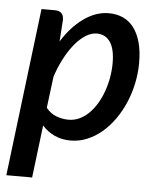

<svg xmlns="http://www.w3.org/2000/svg" viewBox="-51 -562 635 775"><g transform="rotate(5 267.0 -174.0)"><path d="M3.5 169.5 86.5 -511H140.5Q158 -511 167.2 -502.2Q176.5 -493.5 176.5 -475L170.5 -387Q189 -417 210.8 -441Q232.5 -465 256.5 -482.2Q280.5 -499.5 306.2 -508.8Q332 -518 359 -518Q391 -518 416.8 -506.2Q442.5 -494.5 460.5 -470.8Q478.5 -447 488.2 -411.8Q498 -376.5 498 -329.5Q498 -287 489.2 -245.5Q480.5 -204 464.5 -166.8Q448.5 -129.5 425.8 -97.5Q403 -65.5 375.5 -42.2Q348 -19 316 -5.8Q284 7.5 249.5 7.5Q213.5 7.5 184.2 -6Q155 -19.5 134 -43.5L108 169.5ZM317.5 -432Q295.5 -432 272.8 -417.8Q250 -403.5 229 -378Q208 -352.5 189.8 -318Q171.5 -283.5 158.5 -243L142.5 -116Q160.5 -93.5 184.8 -84.5Q209 -75.5 233.5 -75.5Q257.5 -75.5 278.5 -85.5Q299.5 -95.5 317 -113Q334.5 -130.5 348.5 -154.2Q362.5 -178 372 -205Q381.5 -232 386.5 -261.2Q391.5 -290.5 391.5 -319Q391.5 -375.5 372.2 -403.8Q353 -432 317.5 -432Z"/></g></svg>

Font: Lato Semibold
Style: Italic
Weight: 600
Italic angle: -7°
Designer: Lukasz Dziedzic
Foundry: tyPoland Lukasz Dziedzic
Version: Version 2.006; 2014-01-15